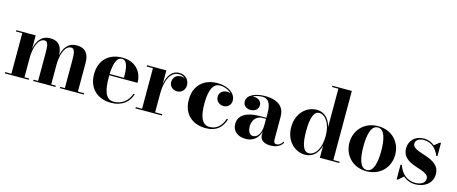

<svg xmlns="http://www.w3.org/2000/svg" viewBox="-44 -1359 4702 1977"><g transform="rotate(15 2307.0 -370.0)"><path d="M23 -13.5V0H278.5V-13.5H229.5V-224.5C229.5 -318.5 261.5 -433.5 332 -433.5C368 -433.5 375 -396 375 -312V-13.5H326V0H563.5V-13.5H514.5V-224.5C514.5 -318.5 544.5 -433.5 615.5 -433.5C651.5 -433.5 660 -396 660 -312V-13.5H611V0H866V-13.5H799V-319.5C799 -406.5 765.5 -470 666 -470C569.5 -470 530 -398.5 514.5 -322C513.5 -408 481 -470 383 -470C286 -470 245 -395.5 229.5 -317.5V-460H23V-446.5H90V-13.5Z M1372 -139H1357.5C1332.5 -63 1269 -8 1180.5 -8C1088 -8 1067.5 -111 1067.5 -240C1067.5 -246.5 1067.5 -253 1067.5 -259.5H1369C1369 -368.5 1300 -470 1152.5 -470C1012.5 -470 913 -385 913 -230C913 -75 1016.5 10 1156.5 10C1276.5 10 1346 -54 1372 -139ZM1152.5 -456.5C1214.5 -456.5 1220 -356 1220.5 -273.5H1068C1071 -373.5 1091.5 -456.5 1152.5 -456.5Z M1416 -13.5V0H1698.5V-13.5H1622.5V-215.5C1622.5 -346.5 1667 -456 1759 -456C1787.5 -456 1811 -445.5 1827.5 -429C1815 -436 1800 -440 1784 -440C1736 -440 1701 -406 1701 -357.5C1701 -315 1735 -280 1785 -280C1834 -280 1867.5 -319.5 1867.5 -366C1867.5 -418.5 1829.5 -470 1760.5 -470C1680.5 -470 1638.5 -404 1622.5 -315V-460H1416V-446.5H1483V-13.5Z M2366.5 -139H2352.5C2328 -65 2280 -12.5 2201 -12.5C2110.5 -12.5 2089 -115.5 2089 -230C2089 -324 2102 -453 2198.5 -453C2241 -453 2291 -434.5 2321.5 -402.5C2310.5 -407.5 2297.5 -410 2284.5 -410C2241.5 -410 2202.5 -382.5 2202.5 -335C2202.5 -282.5 2247 -257.5 2284.5 -257.5C2327.5 -257.5 2363.5 -287.5 2363.5 -336C2363.5 -409.5 2285 -470 2168 -470C2012 -470 1923.5 -372.5 1923.5 -230C1923.5 -67.5 2031 10 2167 10C2280.5 10 2340.5 -50.5 2366.5 -139Z M2672 -255C2530 -255 2449.5 -202.5 2449.5 -113.5C2449.5 -37.5 2505.5 10 2592 10C2670.5 10 2723 -34 2743 -108V-78.5C2743 -15 2791.5 10 2856 10C2917.5 10 2967 -14 2986.5 -55L2978 -64C2962.5 -32.5 2933.5 -18 2916 -18C2890.5 -18 2882.5 -35.5 2882.5 -58V-304.5C2882.5 -398 2826 -468 2673.5 -468C2582.5 -468 2484.5 -435.5 2484.5 -361C2484.5 -317.5 2518.5 -291 2564 -291C2606.5 -291 2646 -315.5 2646 -363C2646 -407 2607.5 -431 2564 -431C2558.5 -431 2553 -430.5 2547.5 -429.5C2578 -446.5 2618 -454 2649.5 -454C2729.5 -454 2743 -376.5 2743 -304.5V-255ZM2658 -38C2617.5 -38 2600.5 -80.5 2600.5 -128C2600.5 -177.5 2629.5 -243.5 2705 -243.5H2743V-181.5C2743 -82.5 2701.5 -38 2658 -38Z M3589 -13.5H3522V-750H3315V-736.5H3382V-327.5C3359.5 -416.5 3304.5 -469.5 3225 -469.5C3117.5 -469.5 3015 -379.5 3015 -229.5C3015 -79.5 3117.5 9.5 3225 9.5C3304.5 9.5 3359.5 -43 3382 -131.5V0H3589ZM3382 -229.5C3382 -88 3319 -15.5 3258 -15.5C3201 -15.5 3174 -87 3174 -229.5C3174 -372 3201 -444.5 3258 -444.5C3319 -444.5 3382 -371.5 3382 -229.5Z M3635.5 -230C3635.5 -100 3728.5 10 3879.5 10C4030.5 10 4123.5 -100 4123.5 -230C4123.5 -360 4030.5 -470 3879.5 -470C3728.5 -470 3635.5 -360 3635.5 -230ZM3784.5 -230C3784.5 -349 3806 -456.5 3879.5 -456.5C3953 -456.5 3974.5 -349 3974.5 -230C3974.5 -111 3953 -3.5 3879.5 -3.5C3806 -3.5 3784.5 -111 3784.5 -230Z M4215 10 4270.5 -38C4304.5 -7.5 4349 10 4400.5 10C4491 10 4579.5 -42 4579.5 -146C4579.5 -330 4283.5 -291.5 4283.5 -393C4283.5 -429 4319 -454.5 4368.5 -454.5C4458.5 -454.5 4512 -390.5 4533.5 -330H4547V-470H4535L4481.5 -428C4452 -452.5 4414.5 -469 4368 -469C4273.5 -469 4214 -405.5 4214 -326.5C4214 -134 4500.5 -183 4500.5 -76.5C4500.5 -30 4455.5 -4.5 4395 -4.5C4310 -4.5 4245 -59.5 4217 -147H4203V10Z"/></g></svg>

Font: Bodoni* 16pt
Style: Bold
Weight: 700
Version: Version 2.3